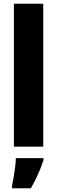

<svg xmlns="http://www.w3.org/2000/svg" viewBox="-20 -780 305 1021"><path d="M210 0H54V-760H210ZM211 72Q203 97 192.5 122.5Q182 148 170 172.5Q158 197 144 221H44V208Q48 190 52.5 163Q57 136 60.5 108.5Q64 81 64 61H211Z"/></svg>

Font: Noto Sans Display Condensed ExtraBold
Style: Regular
Weight: 800
Width: 3
Designer: Monotype Design Team
Foundry: Monotype Imaging Inc.
Version: Version 2.003